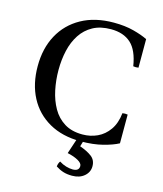

<svg xmlns="http://www.w3.org/2000/svg" viewBox="-134 -814 965 1137"><g transform="rotate(15 348.0 -245.0)"><path d="M609 -210Q625 -213 641 -210V-34Q606 -15 547.5 0Q489 15 412 15Q300 15 219 -31Q138 -77 95 -159Q52 -241 52 -350Q52 -459 96.5 -541Q141 -623 224 -669Q307 -715 422 -715Q491 -715 544 -701Q597 -687 631 -670V-495Q615 -492 599 -495Q584 -590 538.5 -631.5Q493 -673 416 -673Q351 -673 305.5 -648Q260 -623 231.5 -579.5Q203 -536 190 -479.5Q177 -423 177 -360Q177 -297 189.5 -237.5Q202 -178 229 -130.5Q256 -83 301 -55Q346 -27 412 -27Q461 -27 503 -46.5Q545 -66 573.5 -106.5Q602 -147 609 -210ZM327 162Q347 175 369 181.5Q391 188 410 188Q449 188 449 157Q449 140 423.5 125.5Q398 111 357 102L391 0H431L418 44Q464 60 491.5 81Q519 102 519 140Q519 176 490.5 200.5Q462 225 416 225Q385 225 361.5 217.5Q338 210 315 195Q317 175 327 162Z"/></g></svg>

Font: Poltawski Nowy
Style: Regular
Weight: 400
Designer: Adam Pótawski, Mateusz Machalski, Borys Kosmynka, Ania Wieluska
Foundry: Capitalics.wtf
Version: Version 1.001;gftools[0.9.25]